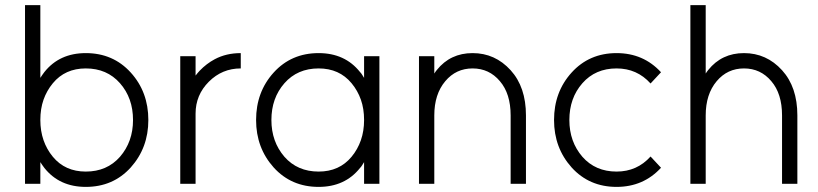

<svg xmlns="http://www.w3.org/2000/svg" viewBox="-20 -720 3205 752"><path d="M316 -452Q399 -452 450 -394Q501 -336 501 -250Q501 -165 450 -106Q399 -48 316 -48Q235 -48 187 -106Q163 -135 150.5 -171Q138 -207 138 -250Q138 -294 150.5 -329.5Q163 -365 187 -394Q235 -452 316 -452ZM316 -512Q213 -512 154 -438Q150 -433 146 -427Q142 -421 138 -415V-700H78V0H138V-85Q142 -79 146 -73Q150 -67 154 -62Q213 12 316 12Q423 12 492 -64Q561 -141 561 -250Q561 -360 492 -436Q423 -512 316 -512Z M686 -500V0H746V-275Q746 -348 798 -400Q850 -452 923 -452V-512Q866 -512 821 -488Q789 -471 762 -443Q758 -439 754 -434Q750 -429 746 -424V-500Z M1406 -500V-415Q1402 -421 1398.5 -427Q1395 -433 1390 -438Q1331 -512 1228 -512Q1121 -512 1052 -436Q983 -360 983 -250Q983 -141 1052 -64Q1121 12 1228 12Q1331 12 1390 -62Q1395 -67 1398.5 -73Q1402 -79 1406 -85V0H1466V-500ZM1228 -452Q1309 -452 1357 -394Q1381 -365 1393.5 -329.5Q1406 -294 1406 -250Q1406 -207 1393.5 -171Q1381 -135 1357 -106Q1309 -48 1228 -48Q1145 -48 1094 -106Q1043 -165 1043 -250Q1043 -336 1094 -394Q1145 -452 1228 -452Z M2040 0V-268Q2040 -379 1980 -445Q1919 -512 1831 -512Q1744 -512 1691 -446Q1689 -443 1686 -439.5Q1683 -436 1681 -432V-500H1621V0H1681V-268Q1681 -351 1724 -402Q1766 -452 1831 -452Q1896 -452 1938 -402Q1980 -353 1980 -268V0Z M2395 -512Q2288 -512 2219 -436Q2150 -360 2150 -250Q2150 -141 2219 -64Q2288 12 2395 12Q2500 12 2569 -63L2528 -107Q2475 -48 2395 -48Q2312 -48 2261 -106Q2210 -165 2210 -250Q2210 -336 2261 -394Q2312 -452 2395 -452Q2475 -452 2528 -393L2569 -437Q2500 -512 2395 -512Z M3103 0V-268Q3103 -379 3043 -445Q2982 -512 2894 -512Q2807 -512 2754 -446Q2752 -443 2749 -439.5Q2746 -436 2744 -432V-700H2684V0H2744V-268Q2744 -351 2787 -402Q2829 -452 2894 -452Q2959 -452 3001 -402Q3043 -353 3043 -268V0Z"/></svg>

Font: Unageo Variable
Style: Regular
Weight: 300
Designer: Richard Sepsi
Foundry: Richard Sepsi
Version: Version 2.200